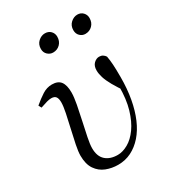

<svg xmlns="http://www.w3.org/2000/svg" viewBox="-169 -770 790 876"><g transform="rotate(-30 226.5 -331.5)"><path d="M195 12Q162 12 132.5 0.5Q103 -11 84.5 -38Q66 -65 66 -110Q66 -131 73 -165.5Q80 -200 89 -238.5Q98 -277 105 -311Q112 -345 112 -365Q112 -385 105 -394.5Q98 -404 81 -404Q71 -404 58 -400.5Q45 -397 22 -389L14 -404Q40 -426 64 -441.5Q88 -457 115 -457Q147 -457 161 -438Q175 -419 175 -381Q175 -357 168 -320Q161 -283 152 -242.5Q143 -202 136 -167.5Q129 -133 129 -113Q129 -70 152.5 -49Q176 -28 216 -28Q242 -28 270.5 -44Q299 -60 323 -93.5Q347 -127 362 -177.5Q377 -228 377 -297Q377 -305 376.5 -320Q376 -335 374 -356L386 -322L394 -259Q368 -296 352.5 -323.5Q337 -351 330.5 -372Q324 -393 324 -410Q324 -434 337 -446.5Q350 -459 365 -459Q376 -459 384 -454Q392 -449 397 -441Q401 -419 402.5 -395Q404 -371 404 -329Q404 -268 394.5 -215.5Q385 -163 367 -121Q349 -79 323 -49.5Q297 -20 265 -4Q233 12 195 12ZM194 -580Q178 -580 165.5 -591.5Q153 -603 153 -622Q153 -646 169 -660.5Q185 -675 204 -675Q223 -675 234.5 -663Q246 -651 246 -634Q246 -610 231 -595Q216 -580 194 -580ZM364 -580Q348 -580 336 -591.5Q324 -603 324 -622Q324 -646 340 -660.5Q356 -675 375 -675Q393 -675 404.5 -663Q416 -651 416 -634Q416 -610 401 -595Q386 -580 364 -580Z"/></g></svg>

Font: Source Serif 4 60pt
Style: Italic
Weight: 400
Italic angle: -12°
Version: Version 4.004;hotconv 1.0.116;makeotfexe 2.5.65601